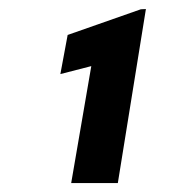

<svg xmlns="http://www.w3.org/2000/svg" viewBox="-20 -730 373 424"><path d="M302.2 -710 240.2 -325.7H137.2L181.6 -584L113.3 -566.4L129.4 -652.8L291 -709.5Z"/></svg>

Font: Roboto Condensed Black
Style: Italic
Weight: 900
Italic angle: -12°
Designer: Christian Robertson
Foundry: Google
Version: Version 3.008; 2023